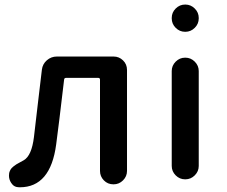

<svg xmlns="http://www.w3.org/2000/svg" viewBox="-20 -793 976 826"><path d="M65.4 12.7Q63.5 12.7 62.5 12.7Q40 12.7 28.3 -5.9Q18.6 -20.5 18.6 -37.1Q18.6 -42 19.5 -48.8Q21.5 -56.6 25.4 -63.5Q29.3 -70.3 37.6 -76.7Q45.9 -83 50.3 -85.9Q54.7 -88.9 66.9 -95.2Q79.1 -101.6 82 -103.5Q116.2 -123 126 -203.1Q132.8 -259.8 145 -365.2Q157.2 -470.7 160.2 -493.2Q163.1 -517.6 181.6 -533.7Q200.2 -549.8 224.6 -549.8H468.8Q492.2 -549.8 509.3 -533.2Q526.4 -516.6 526.4 -492.2V-57.6Q526.4 -34.2 509.3 -17.1Q492.2 0 468.8 0H467.8Q443.4 0 426.8 -17.1Q410.2 -34.2 410.2 -57.6V-450.2Q410.2 -458 402.3 -458H264.6Q256.8 -458 255.9 -451.2Q232.4 -251 221.7 -171.9Q197.3 12.7 65.4 12.7Z M776.4 -656.2Q752.9 -656.2 735.8 -673.3Q718.8 -690.4 718.8 -713.9V-715.8Q718.8 -739.3 735.8 -756.3Q752.9 -773.4 776.4 -773.4H777.3Q800.8 -773.4 817.9 -756.3Q835 -739.3 835 -715.8V-713.9Q835 -690.4 817.9 -673.3Q800.8 -656.2 777.3 -656.2ZM776.4 -21.5Q752.9 -21.5 735.8 -38.6Q718.8 -55.7 718.8 -79.1V-487.3Q718.8 -510.7 735.8 -527.8Q752.9 -544.9 776.4 -544.9H777.3Q800.8 -544.9 817.9 -527.8Q835 -510.7 835 -487.3V-79.1Q835 -55.7 817.9 -38.6Q800.8 -21.5 777.3 -21.5Z"/></svg>

Font: Gen Jyuu Gothic P Medium
Style: Regular
Weight: 500
Designer: [Source Han Sans]
Ryoko NISHIZUKA  (kana & ideographs); Paul D. Hunt (Latin, Greek & Cyrillic); Wenlong ZHANG  (bopomofo
Version: Version 1.002.20150607